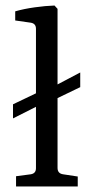

<svg xmlns="http://www.w3.org/2000/svg" viewBox="-20 -674 343 694"><path d="M27 -297 142 -352H156L270 -412V-359L156 -304H142L27 -246ZM188 -67Q188 -47 208 -44L261 -36V0H38V-37L91 -44Q110 -47 110 -66V-570Q110 -589 91 -592L35 -600V-633Q66 -642 105.5 -647.5Q145 -653 177 -654L188 -642Z"/></svg>

Font: Rasa
Style: Regular
Weight: 400
Designer: Anna Giedrys (Yrsa+Rasa design), David Brezina (Yrsa art-direction, Rasa art-direction, design)
Foundry: Rosetta Type Foundry
Version: Version 2.004